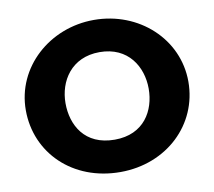

<svg xmlns="http://www.w3.org/2000/svg" viewBox="-90 -944 1186 1063"><g transform="rotate(-10 503.0 -412.5)"><path d="M46 -413C46 -172 235.2 15 503.5 15C764.2 15 960 -172 960 -413C960 -654 755.5 -840 503.5 -840C253.8 -840 46 -654 46 -413ZM269.2 -413C269.2 -536 344 -659 503.5 -659C664.2 -659 736.8 -536 736.8 -413C736.8 -290 668.5 -167 503.5 -167C334.2 -167 269.2 -290 269.2 -413Z"/></g></svg>

Font: Hussar
Style: BdWide
Weight: 700
Foundry: Cannot Into Space Fonts
Version: Version 2.00